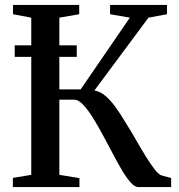

<svg xmlns="http://www.w3.org/2000/svg" viewBox="-20 -763 728 783"><path d="M32.5 0V-37.5L107.5 -50V-691L33 -705V-743H303V-705L222 -691V-398.5H309L509.5 -691L429 -705V-743H661V-705L585.5 -691L365 -394Q389 -390 409.8 -372.2Q430.5 -354.5 450.8 -326.8Q471 -299 492.5 -262.5Q515 -227 536 -190.2Q557 -153.5 576.2 -122.5Q595.5 -91.5 611.5 -71.2Q627.5 -51 639.5 -47.5L678 -37V0H544.5Q530 0 514 -17.5Q498 -35 480.2 -64.2Q462.5 -93.5 443.5 -129.8Q424.5 -166 404.5 -203Q384 -241.5 362.8 -276.5Q341.5 -311.5 321 -334Q300.5 -356.5 282 -356.5H222V-50L304 -36.5V0ZM293 -578V-531H40V-578Z"/></svg>

Font: Merriweather 72pt Medium
Style: Regular
Weight: 500
Version: Version 2.100